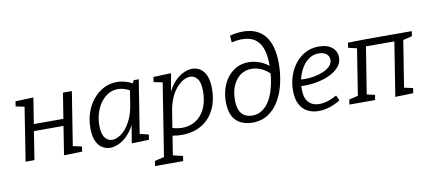

<svg xmlns="http://www.w3.org/2000/svg" viewBox="-84 -1097 3689 1648"><g transform="rotate(-10 1760.5 -273.0)"><path d="M62.6 0 138.9 -486.6 145.5 -463.8 60.6 -481.9 67.3 -525.4 223.9 -531.4 184.2 -282 166.2 -305.8H469.3L441.8 -281L481.2 -528H558.8L482.2 -45.8L470.8 -64.2L562.1 -44.2L555.8 -0.7L396.8 3.3L439.8 -268.3L458.5 -245.9H155.8L182.5 -272L139.6 0Z M799.9 9Q761.9 9 729.9 -11.5Q697.9 -32 678.9 -75Q659.9 -118 659.9 -187Q659.9 -259 681.9 -322.4Q703.9 -385.7 743.4 -434Q782.9 -482.4 836.3 -509.9Q889.6 -537.4 952 -537.4Q989.3 -537.4 1029.9 -525.5Q1070.4 -513.7 1112.7 -485.7L1078.3 -490.4L1098 -527.7L1141.8 -528L1061.8 -23.7L1034.7 -72.9L1144.8 -45.8L1137.8 -1.3L987.5 3.7L1020.2 -194.9L1043.3 -231.7Q1020.3 -150.1 979 -96.4Q937.6 -42.7 890.1 -16.8Q842.6 9 799.9 9ZM828.1 -55.6Q855.4 -55.6 886.4 -72.1Q917.3 -88.5 946.1 -121.7Q974.9 -154.8 997.8 -205.4Q1020.8 -256 1031.5 -324.3L1054.1 -465.6L1067.8 -437.2Q1036.9 -457.5 1007.6 -466.8Q978.3 -476.1 950 -476.1Q904 -476.1 865.6 -453.5Q827.1 -430.8 798.8 -391.7Q770.5 -352.6 755.1 -302Q739.6 -251.3 739.6 -195.4Q739.6 -122.5 765 -89Q790.5 -55.6 828.1 -55.6Z M1150.3 230 1157 186.5 1273.1 159.1 1233.6 201.3 1341.5 -479.9 1354.2 -463.2 1262.9 -481.9 1269.6 -525.4 1423.9 -531.4 1387.5 -328.5 1366.5 -297Q1390.1 -379.3 1430.2 -432.5Q1470.4 -485.7 1517.6 -511.4Q1564.7 -537.1 1607.8 -537.1Q1645.8 -537.1 1677.4 -516.9Q1709.1 -496.7 1728.1 -453.4Q1747.1 -410 1747.1 -339.3Q1747.1 -242.7 1714 -169.7Q1680.8 -96.7 1620.9 -52.3Q1561.1 -8 1478.8 3.5Q1396.4 15 1298.1 -10.6L1345.9 -17.3L1310.9 203.3L1282.8 158.1L1401.9 186.5L1395.2 230ZM1350.3 -44.5 1333.2 -71.6Q1408.8 -46.2 1470.4 -54.7Q1532 -63.2 1575.9 -99.4Q1619.8 -135.5 1643.7 -194.9Q1667.5 -254.4 1667.5 -331.6Q1667.5 -406.9 1642 -440Q1616.5 -473.1 1578.9 -473.1Q1551.6 -473.1 1520.8 -456.6Q1490.1 -440.2 1460.8 -407Q1431.5 -373.9 1408.9 -323.3Q1386.2 -272.7 1375.6 -204.4Z M2039 8.4Q1985 8.4 1940.3 -12.8Q1895.6 -34 1869.8 -81.2Q1843.9 -128.4 1843.9 -206.7Q1843.9 -289.1 1874.4 -357.6Q1904.9 -426.1 1961.3 -467.2Q2017.6 -508.4 2094.3 -508.4Q2143.2 -508.4 2193.9 -489.4Q2244.5 -470.4 2288.2 -428.5L2274.1 -371.3Q2238.8 -408.9 2196.1 -428.5Q2153.3 -448.2 2109.7 -448.2Q2054.1 -448.2 2012.3 -417.7Q1970.5 -387.2 1947.1 -333.8Q1923.6 -280.3 1923.6 -210.7Q1923.6 -127.5 1957 -89.7Q1990.5 -51.9 2048.4 -51.9Q2097.3 -51.9 2133.9 -76.2Q2170.6 -100.5 2196.5 -142Q2222.5 -183.5 2238.3 -235.3Q2254.1 -287.1 2261.3 -343.6Q2268.4 -400 2268.4 -453.3Q2268.4 -538.3 2248.3 -596.1Q2228.1 -653.9 2185 -683.2Q2141.9 -712.5 2072.6 -712.5Q2053.6 -712.5 2030.9 -709.6Q2008.3 -706.8 1983 -700.5L1977.9 -760.4Q2009 -768.7 2038.3 -772.4Q2067.7 -776.1 2093.7 -776.1Q2218.4 -776.1 2283.9 -694.2Q2349.4 -612.4 2349.4 -453.3Q2349.4 -371 2332.1 -289Q2314.8 -207 2277.4 -140Q2240.1 -73 2180.9 -32.3Q2121.7 8.4 2039 8.4Z M2615.9 8.9Q2563.3 8.9 2520.8 -13.1Q2478.3 -35.1 2453.4 -81.5Q2428.5 -128 2428.5 -201.8Q2428.5 -265.3 2447.7 -325Q2466.9 -384.7 2503.8 -432.6Q2540.6 -480.4 2593 -508.6Q2645.4 -536.7 2711.5 -536.7Q2784.9 -536.7 2826.2 -502.7Q2867.5 -468.7 2867.5 -415Q2867.5 -369.8 2838.7 -335Q2809.8 -300.1 2761.4 -276Q2712.9 -251.8 2653.6 -239.6Q2594.4 -227.3 2533.5 -227.3Q2523.4 -227.3 2513.9 -227.4Q2504.5 -227.6 2495 -228.6L2500.4 -285.6Q2512.2 -284.6 2524.7 -283.6Q2537.2 -282.6 2550.2 -282.6Q2591.7 -282.6 2634.4 -290.9Q2677.1 -299.3 2712.5 -315.1Q2747.9 -331 2769.6 -354.2Q2791.4 -377.5 2791.4 -407.5Q2791.4 -439 2767.3 -458.8Q2743.1 -478.5 2700.5 -478.5Q2654.4 -478.5 2618.1 -454.4Q2581.8 -430.3 2556.4 -390.1Q2531.1 -349.8 2517.8 -301Q2504.6 -252.3 2504.6 -203Q2504.6 -123 2539.5 -86.1Q2574.4 -49.3 2631.7 -49.3Q2666.7 -49.3 2706.1 -61.4Q2745.5 -73.5 2785.8 -96.4L2806.4 -50.6Q2758.8 -21 2710 -6Q2661.2 8.9 2615.9 8.9Z M3284.2 3.3 3362.5 -489.5 3380.5 -466.8 3089.1 -467.5 3114.9 -489.5 3042.9 -39.1 3033.2 -63.2 3115.8 -43.5 3108.8 0H2884.6L2891.6 -43.5L2987 -65.2L2965.9 -39.1L3036.9 -489.6L3053.9 -459.5L2957.9 -481.9L2964.6 -525.4L3115.6 -528H3521.5L3514.8 -485.2L3418.1 -460.5L3440.2 -489.3L3368.2 -39.1L3357.2 -64.5L3447.8 -44.8L3441.1 -1.3Z"/></g></svg>

Font: Bitter Thin
Style: Italic
Weight: 100
Italic angle: -9°
Designer: Sol Matas, and Bitter project Authors
Foundry: Sol Matas
Version: Version 2.002